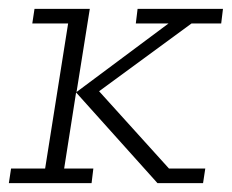

<svg xmlns="http://www.w3.org/2000/svg" viewBox="-28 -414 524 434"><path d="M-8 0 -3 -33H74L126 -361H45L50 -394H175L145 -206L353 -361H279L283 -394H476L472 -361H405L180 -196L184 -221L354 -33H436L431 0H328L144 -205L117 -33H183L179 0Z"/></svg>

Font: Rokkitt SemiBold ExtraLight
Style: Italic
Weight: 250
Italic angle: -9°
Version: Version 3.103